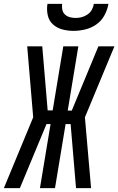

<svg xmlns="http://www.w3.org/2000/svg" viewBox="-52 -975 613 995"><path d="M420 0H342L314 -332H288L233 0H155L210 -332H189L51 0H-32L120 -367L89 -735H167L195 -403H221L276 -735H354L299 -402H320L458 -735H541L388 -367ZM329 -815Q299 -815 271 -822.5Q243 -830 222.5 -848.5Q202 -867 195.5 -896Q189 -925 194 -955H270Q268 -939 271 -924.5Q274 -910 284.5 -900Q295 -890 309.5 -886Q324 -882 340 -882Q356 -882 371.5 -886Q387 -890 401.5 -900Q416 -910 424 -924.5Q432 -939 434 -955H510Q505 -925 489.5 -896Q474 -867 447.5 -848.5Q421 -830 390 -822.5Q359 -815 329 -815Z"/></svg>

Font: Iosevka Algr
Style: Italic
Weight: 400
Italic angle: -9°
Monospace: yes
Designer: Belleve Invis
Foundry: Belleve Invis
Version: Version 26.0.2; ttfautohint (v1.8.3)